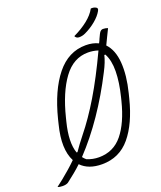

<svg xmlns="http://www.w3.org/2000/svg" viewBox="-239 -1035 1014 1209"><g transform="rotate(-20 268.0 -431.0)"><path d="M517 -926Q535 -928 550 -920Q565 -913 554 -895Q538 -866 503.5 -837.5Q469 -809 428 -790Q417 -785 407 -783Q397 -781 387 -781Q368 -781 360 -798Q415 -824 456 -856.5Q497 -889 517 -926ZM407 -720Q455 -720 491 -702Q495 -709 498 -716Q501 -723 504 -730Q518 -762 526 -770.5Q534 -779 545 -779Q562 -779 577 -773Q564 -746 552 -722Q540 -698 529 -674Q574 -627 580.5 -540.5Q587 -454 559 -343L551 -311Q512 -155 439 -67.5Q366 20 250 20Q159 20 110 -31Q86 -8 59.5 13.5Q33 35 7 55Q-6 64 -31 64Q-53 64 -64 58Q-46 45 -20 24Q6 3 33.5 -21Q61 -45 84 -68Q38 -156 77 -309L85 -342Q130 -520 210.5 -620Q291 -720 407 -720ZM129 -310Q96 -180 123 -105H129Q142 -124 159.5 -148Q177 -172 195 -194Q263 -278 330.5 -390.5Q398 -503 472 -661L470 -662Q439 -672 405 -672Q307 -672 240.5 -581.5Q174 -491 135 -334ZM166 -44Q205 -28 246 -28Q344 -28 404.5 -102.5Q465 -177 499 -312L505 -336Q528 -428 529 -501.5Q530 -575 504 -622H497Q487 -578 457 -521Q390 -389 311 -273.5Q232 -158 145 -66Q154 -54 166 -44Z"/></g></svg>

Font: Recursive Mn Csl St Lt
Style: Italic
Weight: 300
Italic angle: -15°
Monospace: yes
Version: Version 1.079;hotconv 1.0.112;makeotfexe 2.5.65598; ttfautoh